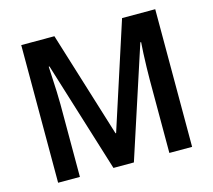

<svg xmlns="http://www.w3.org/2000/svg" viewBox="-102 -931 1068 962"><g transform="rotate(-15 432.0 -450.0)"><path d="M372 -93 194 -667H190Q191 -642 193 -607Q195 -572 196.5 -535Q198 -498 198 -469V-93H85V-807H257L427 -258H430L608 -807H780V-93H662V-473Q662 -501 663 -537Q664 -573 665.5 -607.5Q667 -642 669 -666H665L478 -93Z"/></g></svg>

Font: Noto Sans Telugu UI SemiCondensed SemiBold
Style: Regular
Weight: 600
Width: 4
Designer: Jelle Bosma - Monotype Design Team
Foundry: Monotype Imaging Inc.
Version: Version 2.005; ttfautohint (v1.8.4.7-5d5b)